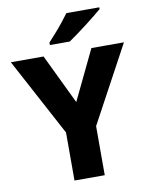

<svg xmlns="http://www.w3.org/2000/svg" viewBox="-99 -1003 841 1075"><g transform="rotate(-10 321.5 -465.5)"><path d="M322 -431 458 -714H643L408 -279V0H236V-273L0 -714H186ZM541 -921Q525 -907 500 -887Q475 -867 446.5 -845Q418 -823 391 -803.5Q364 -784 345 -771H232V-785Q248 -803 271 -828.5Q294 -854 316 -881.5Q338 -909 354 -931H541Z"/></g></svg>

Font: Noto Sans Georgian ExtraBold
Style: Regular
Weight: 800
Designer: Monotype Design Team, Akaki Razmadze
Foundry: Google LLC
Version: Version 2.005; ttfautohint (v1.8.4.7-5d5b)